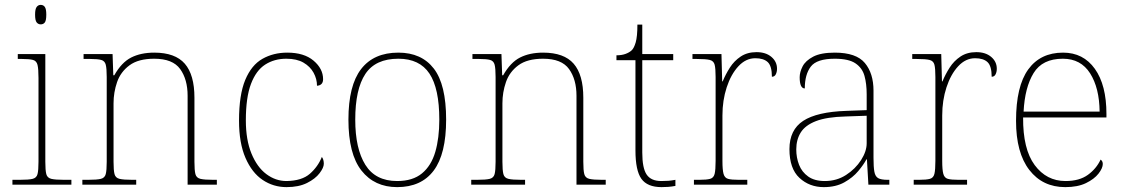

<svg xmlns="http://www.w3.org/2000/svg" viewBox="-20 -758 4615 788"><path d="M147 -658Q137 -658 130.5 -666Q124 -674 124 -698Q124 -721 130.5 -729.5Q137 -738 147 -738Q158 -738 164 -729.5Q170 -721 170 -698Q170 -674 164 -666Q158 -658 147 -658ZM31 0V-20H61Q98 -20 114 -24Q130 -28 134 -43.5Q138 -59 138 -94V-438Q138 -475 134 -491.5Q130 -508 115.5 -512Q101 -516 71 -516H53V-536H166V-94Q166 -59 170 -43.5Q174 -28 190.5 -24Q207 -20 243 -20H273V0Z M318 0V-20H341Q378 -20 394 -24Q410 -28 414 -43.5Q418 -59 418 -94V-442Q418 -477 414 -492.5Q410 -508 395.5 -512Q381 -516 351 -516H323V-536H442L445 -449H449Q479 -502 518.5 -522Q558 -542 613 -542Q699 -542 738.5 -496.5Q778 -451 778 -357V-94Q778 -59 782 -43.5Q786 -28 802.5 -24Q819 -20 855 -20H870V0H750V-365Q750 -432 719.5 -474.5Q689 -517 613 -517Q548 -517 511.5 -490Q475 -463 460.5 -421Q446 -379 446 -334V-94Q446 -59 450 -43.5Q454 -28 470.5 -24Q487 -20 523 -20H539V0Z M1156 10Q1102 10 1058 -19.5Q1014 -49 987.5 -110Q961 -171 961 -263Q961 -369 986.5 -430Q1012 -491 1057 -516.5Q1102 -542 1159 -542Q1228 -542 1267 -509Q1306 -476 1306 -433Q1306 -408 1281 -406Q1281 -434 1267 -459.5Q1253 -485 1225.5 -501Q1198 -517 1155 -517Q1106 -517 1068.5 -493Q1031 -469 1010 -413.5Q989 -358 989 -264Q989 -184 1012 -128Q1035 -72 1073 -43.5Q1111 -15 1156 -15Q1219 -16 1252 -45Q1285 -74 1301 -114Q1309 -103 1309 -86Q1309 -70 1291.5 -47Q1274 -24 1240 -7Q1206 10 1156 10Z M1610 10Q1517 10 1463.5 -58Q1410 -126 1410 -267Q1410 -407 1462 -474.5Q1514 -542 1615 -542Q1710 -542 1760.5 -476.5Q1811 -411 1811 -267Q1811 -126 1760 -58Q1709 10 1610 10ZM1610 -15Q1674 -15 1712 -46.5Q1750 -78 1766.5 -134.5Q1783 -191 1783 -267Q1783 -395 1742.5 -456Q1702 -517 1615 -517Q1521 -517 1479.5 -454.5Q1438 -392 1438 -267Q1438 -148 1479.5 -81.5Q1521 -15 1610 -15Z M1914 0V-20H1937Q1974 -20 1990 -24Q2006 -28 2010 -43.5Q2014 -59 2014 -94V-442Q2014 -477 2010 -492.5Q2006 -508 1991.5 -512Q1977 -516 1947 -516H1919V-536H2038L2041 -449H2045Q2075 -502 2114.5 -522Q2154 -542 2209 -542Q2295 -542 2334.5 -496.5Q2374 -451 2374 -357V-94Q2374 -59 2378 -43.5Q2382 -28 2398.5 -24Q2415 -20 2451 -20H2466V0H2346V-365Q2346 -432 2315.5 -474.5Q2285 -517 2209 -517Q2144 -517 2107.5 -490Q2071 -463 2056.5 -421Q2042 -379 2042 -334V-94Q2042 -59 2046 -43.5Q2050 -28 2066.5 -24Q2083 -20 2119 -20H2135V0Z M2695 10Q2637 10 2612.5 -24Q2588 -58 2588 -141V-511H2510V-531Q2531 -531 2546.5 -536.5Q2562 -542 2572 -551Q2582 -560 2589 -584Q2596 -608 2596 -657H2616V-536H2743V-511H2616V-132Q2616 -68 2634 -41.5Q2652 -15 2694 -15Q2711 -15 2723.5 -16Q2736 -17 2752 -20V5Q2736 8 2722.5 9Q2709 10 2695 10Z M2828 0V-20H2850Q2880 -20 2894.5 -24Q2909 -28 2913 -44.5Q2917 -61 2917 -98V-442Q2917 -477 2913 -492.5Q2909 -508 2893 -512Q2877 -516 2840 -516H2822V-536H2941L2944 -424H2946Q2958 -453 2975.5 -480.5Q2993 -508 3020 -526Q3047 -544 3085 -544Q3123 -544 3146 -524.5Q3169 -505 3169 -476Q3169 -463 3164 -453Q3159 -443 3148 -443Q3148 -487 3131 -503Q3114 -519 3080 -519Q3041 -519 3010.5 -486Q2980 -453 2962.5 -399.5Q2945 -346 2945 -284V-98Q2945 -61 2949.5 -44.5Q2954 -28 2968 -24Q2982 -20 3012 -20H3047V0Z M3361 10Q3302 10 3261 -28Q3220 -66 3220 -146Q3220 -225 3276.5 -262Q3333 -299 3454 -303L3537 -306V-371Q3537 -414 3528 -446.5Q3519 -479 3491 -498Q3463 -517 3406 -517Q3332 -517 3307.5 -484.5Q3283 -452 3283 -395Q3262 -395 3262 -441Q3262 -462 3274 -485.5Q3286 -509 3317.5 -525.5Q3349 -542 3406 -542Q3494 -542 3529.5 -499.5Q3565 -457 3565 -386V-110Q3565 -73 3568.5 -53.5Q3572 -34 3584 -27Q3596 -20 3623 -20H3630V0H3544L3538 -104H3536Q3525 -83 3502.5 -56Q3480 -29 3445 -9.5Q3410 10 3361 10ZM3365 -15Q3414 -15 3452.5 -40Q3491 -65 3514 -101Q3537 -137 3537 -170V-283L3451 -280Q3373 -278 3329 -261Q3285 -244 3266.5 -214.5Q3248 -185 3248 -145Q3248 -111 3259.5 -81.5Q3271 -52 3297 -33.5Q3323 -15 3365 -15Z M3730 0V-20H3752Q3782 -20 3796.5 -24Q3811 -28 3815 -44.5Q3819 -61 3819 -98V-442Q3819 -477 3815 -492.5Q3811 -508 3795 -512Q3779 -516 3742 -516H3724V-536H3843L3846 -424H3848Q3860 -453 3877.5 -480.5Q3895 -508 3922 -526Q3949 -544 3987 -544Q4025 -544 4048 -524.5Q4071 -505 4071 -476Q4071 -463 4066 -453Q4061 -443 4050 -443Q4050 -487 4033 -503Q4016 -519 3982 -519Q3943 -519 3912.5 -486Q3882 -453 3864.5 -399.5Q3847 -346 3847 -284V-98Q3847 -61 3851.5 -44.5Q3856 -28 3870 -24Q3884 -20 3914 -20H3949V0Z M4352 10Q4259 10 4204.5 -60.5Q4150 -131 4150 -262Q4150 -404 4200 -473Q4250 -542 4343 -542Q4426 -542 4473.5 -475.5Q4521 -409 4521 -290V-276H4179Q4178 -146 4226.5 -80.5Q4275 -15 4353 -15Q4410 -15 4445 -40.5Q4480 -66 4497 -103Q4506 -97 4506 -85Q4506 -68 4488.5 -45.5Q4471 -23 4437 -6.5Q4403 10 4352 10ZM4493 -300Q4492 -397 4454 -457Q4416 -517 4342 -517Q4258 -517 4222 -458Q4186 -399 4181 -300Z"/></svg>

Font: Noto Serif Telugu Thin
Style: Regular
Weight: 100
Designer: Jelle Bosma - Monotype Design Team
Foundry: Monotype Imaging Inc.
Version: Version 2.005; ttfautohint (v1.8.4.7-5d5b)